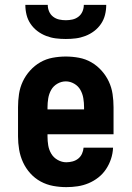

<svg xmlns="http://www.w3.org/2000/svg" viewBox="-20 -760 540 788"><path d="M252 8Q225 8 198 3Q171 -2 147 -15Q123 -28 104.5 -48.5Q86 -69 74.5 -94Q63 -119 58.5 -146Q54 -173 54 -200V-320Q54 -347 58 -374Q62 -401 73.5 -425.5Q85 -450 103.5 -470.5Q122 -491 145.5 -504.5Q169 -518 196 -523Q223 -528 250 -528Q277 -528 304 -523Q331 -518 354.5 -504.5Q378 -491 396.5 -470.5Q415 -450 426.5 -425.5Q438 -401 442 -374Q446 -347 446 -320V-209H175V-200Q175 -181 178 -163Q181 -145 190.5 -129Q200 -113 217 -103.5Q234 -94 252 -94Q265 -94 278 -97.5Q291 -101 301 -109Q311 -117 316.5 -129Q322 -141 323 -154H444Q443 -130 435.5 -107.5Q428 -85 415 -65.5Q402 -46 383.5 -31.5Q365 -17 343.5 -8Q322 1 299 4.5Q276 8 252 8ZM175 -311H325V-320Q325 -338 322 -356.5Q319 -375 310 -391Q301 -407 284.5 -416.5Q268 -426 250 -426Q232 -426 215.5 -416.5Q199 -407 190 -391Q181 -375 178 -356.5Q175 -338 175 -320ZM250 -600Q229 -600 209 -602.5Q189 -605 169.5 -612.5Q150 -620 133.5 -632.5Q117 -645 105.5 -662Q94 -679 89 -699Q84 -719 84 -740H176Q176 -726 181.5 -713Q187 -700 198 -691.5Q209 -683 222.5 -680Q236 -677 250 -677Q264 -677 277.5 -680Q291 -683 302 -691.5Q313 -700 318.5 -713Q324 -726 324 -740H416Q416 -719 411 -699Q406 -679 394.5 -662Q383 -645 366.5 -632.5Q350 -620 330.5 -612.5Q311 -605 291 -602.5Q271 -600 250 -600Z"/></svg>

Font: Iosevka Curly Slab Extrabold
Style: Regular
Weight: 800
Monospace: yes
Designer: Belleve Invis
Foundry: Belleve Invis
Version: Version 22.1.2; ttfautohint (v1.8.4)